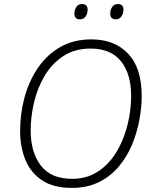

<svg xmlns="http://www.w3.org/2000/svg" viewBox="-20 -920 758 950"><path d="M335 9.8Q245.6 9.8 189.2 -27.1Q132.8 -64 106.2 -127.9Q79.6 -191.9 79.6 -272.5Q79.6 -358.4 101.8 -439.5Q124 -520.5 168.2 -585Q212.4 -649.4 278.3 -687.3Q344.2 -725.1 432.1 -725.1Q546.9 -725.1 614 -654.3Q681.2 -583.5 681.2 -444.8Q681.2 -388.2 669.4 -325.4Q657.7 -262.7 632.8 -203.1Q607.9 -143.6 567.4 -95.5Q526.9 -47.4 469.2 -18.8Q411.6 9.8 335 9.8ZM336.9 -35.2Q398.9 -35.2 446.8 -60.8Q494.6 -86.4 529.1 -129.4Q563.5 -172.4 585.7 -226.1Q607.9 -279.8 618.4 -336.4Q628.9 -393.1 628.9 -445.3Q628.9 -554.7 578.4 -617.2Q527.8 -679.7 428.2 -679.7Q350.6 -679.7 294.4 -643.3Q238.3 -606.9 202.1 -546.9Q166 -486.8 148.9 -415.3Q131.8 -343.8 131.8 -273.9Q131.8 -166.5 182.1 -100.8Q232.4 -35.2 336.9 -35.2ZM553.2 -824.2Q525.4 -824.2 525.4 -853Q525.4 -869.6 534.4 -884.8Q543.5 -899.9 564 -899.9Q590.8 -899.9 590.8 -872.1Q590.8 -853 580.6 -838.6Q570.3 -824.2 553.2 -824.2ZM376 -824.2Q348.1 -824.2 348.1 -853Q348.1 -869.6 357.2 -884.8Q366.2 -899.9 385.7 -899.9Q413.6 -899.9 413.6 -872.1Q413.6 -853 403.6 -838.6Q393.6 -824.2 376 -824.2Z"/></svg>

Font: Open Sans Light
Style: Italic
Weight: 300
Italic angle: -12°
Designer: Monotype Design Team
Foundry: Monotype Imaging Inc.
Version: Version 3.003; ttfautohint (v1.8.4)